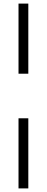

<svg xmlns="http://www.w3.org/2000/svg" viewBox="-20 -828 260 1068"><path d="M83 -418V-808H137.5V-418ZM83 220V-170H137.5V220Z"/></svg>

Font: Encode Sans SemiCondensed SemiCondensed Light
Style: Regular
Weight: 300
Width: 4
Designer: Multiple Designers
Foundry: Impallari Type
Version: Version 3.000; ttfautohint (v1.8.3) -l 8 -r 50 -G 200 -x 14 